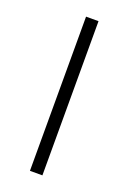

<svg xmlns="http://www.w3.org/2000/svg" viewBox="-101 -510 368 550"><g transform="rotate(20 83.0 -235.0)"><path d="M64 -470H102V0H64Z"/></g></svg>

Font: Smooch Sans Light
Style: Regular
Weight: 300
Designer: Robert E. Leuschke
Foundry: Robert E. Leuschke
Version: Version 1.010; ttfautohint (v1.8.3)